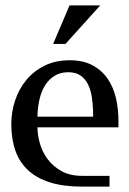

<svg xmlns="http://www.w3.org/2000/svg" viewBox="-20 -693 478 713"><path d="M238.8 -469.2Q288.6 -469.2 323 -450.9Q357.4 -432.6 379.2 -401.4Q400.9 -370.1 410.4 -329.3Q419.9 -288.6 419.9 -243.2V-220.2H119.1Q119.1 -192.9 127.9 -161.1Q136.7 -129.4 156.5 -102.5Q176.3 -75.7 207.8 -57.9Q239.3 -40 285.2 -40H386.7V0H283.7Q215.3 0 165.8 -15.6Q116.2 -31.2 84.2 -61Q52.2 -90.8 37.1 -133.8Q22 -176.8 22 -231.9Q22 -277.8 36.4 -320.8Q50.8 -363.8 78.4 -396.7Q106 -429.7 146.2 -449.5Q186.5 -469.2 238.8 -469.2ZM233.9 -424.8Q203.6 -424.8 182.1 -411.1Q160.6 -397.5 146.7 -374.8Q132.8 -352.1 126.2 -322Q119.6 -292 119.1 -259.8H325.7V-280.8Q324.7 -309.1 320.6 -335Q316.4 -360.8 306.2 -380.9Q295.9 -400.9 278.6 -412.8Q261.2 -424.8 233.9 -424.8ZM238.3 -672.9H352.1L223.1 -529.8H177.2Z"/></svg>

Font: Federov2
Style: Regular
Weight: 400
Designer: Olexa M. Volochay | Cyreal.org
Foundry: Olexa M. Volochay | Cyreal.org
Version: Version 1.000